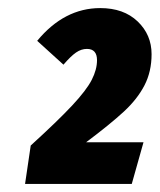

<svg xmlns="http://www.w3.org/2000/svg" viewBox="-20 -775 395 475"><path d="M355 -641Q355 -598 337.5 -564Q320 -530 286.5 -499Q253 -468 193 -423H335L306 -320H42L56 -415Q123 -476 158.5 -514Q194 -552 207 -577.5Q220 -603 220 -626Q220 -654 195 -654Q181 -654 168 -645Q155 -636 137 -615L72 -674Q139 -755 228 -755Q286 -755 320.5 -722Q355 -689 355 -641Z"/></svg>

Font: Fira Sans Extra Condensed Black
Style: Italic
Weight: 900
Width: 3
Italic angle: -8°
Designer: Carrois Corporate & Edenspiekermann AG
Foundry: Carrois Corporate GbR & Edenspiekermann AG
Version: Version 4.203